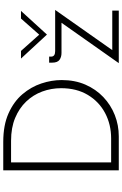

<svg xmlns="http://www.w3.org/2000/svg" viewBox="195 -945 750 1180"><g transform="rotate(-90 570.0 -355.0)"><path d="M113 0V-710H288Q391 -710 463.5 -677.5Q536 -645 581 -592Q626 -539 647 -476Q668 -413 668 -351Q668 -270 640 -205.5Q612 -141 563.5 -95Q515 -49 453 -24.5Q391 0 322 0ZM162 -47H309Q395 -47 465 -84Q535 -121 576.5 -190Q618 -259 618 -354Q618 -415 597.5 -470.5Q577 -526 536 -569Q495 -612 435 -637Q375 -662 295 -662H162ZM835 -352Q809 -352 792 -364.5Q775 -377 775 -409V-428H812V-416Q812 -391 846 -391H1099L852 -40H1095V0H772L1020 -352ZM847 -601 947 -489 1046 -601H1093L948 -442H947L800 -601Z"/></g></svg>

Font: Synthetic Light
Style: Regular
Weight: 300
Designer: Santiago Orozco
Foundry: Typemade
Version: Version 2.000; ttfautohint (v1.8.4.7-5d5b)